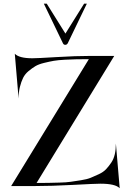

<svg xmlns="http://www.w3.org/2000/svg" viewBox="-20 -1001 703 1033"><path d="M603.5 -228.5 624 11.7Q600.6 -12.7 520.5 -12.7Q492.2 -12.7 374.5 -6.3Q256.8 0 166 0H40L458 -682.6Q416 -682.6 391.6 -682.1Q367.2 -681.6 329.6 -679.7Q292 -677.7 269.5 -673.8Q247.1 -669.9 217.3 -662.6Q187.5 -655.3 170.4 -645Q153.3 -634.8 133.8 -618.7Q114.3 -602.5 104 -581.5Q93.8 -560.5 86.9 -532.7Q80.1 -504.9 80.1 -470.7L59.6 -711.9Q83 -687.5 154.3 -687.5Q179.7 -687.5 283.2 -693.8Q386.7 -700.2 467.8 -700.2H594.7L176.8 -16.6Q215.8 -16.6 239.3 -17.1Q262.7 -17.6 299.8 -18.6Q336.9 -19.5 359.9 -22.9Q382.8 -26.4 415 -31.2Q447.3 -36.1 467.8 -44.4Q488.3 -52.7 512.2 -64Q536.1 -75.2 550.8 -90.8Q565.4 -106.4 578.6 -126Q591.8 -145.5 597.7 -171.4Q603.5 -197.3 603.5 -228.5ZM344.7 -768.6Q339.8 -759.8 331.1 -759.8Q322.3 -759.8 318.4 -768.6L215.8 -981.4H231.4L332 -820.3L432.6 -981.4H447.3Z"/></svg>

Font: Olivea
Style: LigaturesFont
Weight: 400
Designer: Achmad Aprilia Pratama
Version: Version 001.000